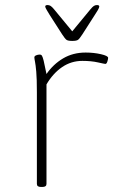

<svg xmlns="http://www.w3.org/2000/svg" viewBox="-20 -738 478 760"><path d="M142 2Q126 2 126 -10V-373Q126 -427 123.5 -454.5Q121 -482 118.5 -494Q116 -506 116 -511Q116 -516 123 -519Q130 -522 137 -522Q143 -522 146 -517.5Q149 -513 153 -497Q157 -481 164 -445Q191 -484 230 -507Q269 -530 319 -530Q351 -530 379.5 -523.5Q408 -517 408 -509Q408 -504 405 -494.5Q402 -485 397 -485Q394 -485 367.5 -491Q341 -497 306 -497Q262 -497 226 -472.5Q190 -448 164 -404V-10Q164 2 148 2ZM364 -718Q373 -718 373 -712Q373 -708 367 -697.5Q361 -687 356 -680L306 -602Q295 -585 289 -580.5Q283 -576 266 -576Q249 -576 243 -580.5Q237 -585 226 -602L176 -680Q172 -687 165.5 -697.5Q159 -708 159 -712Q159 -718 168 -718Q175 -718 180.5 -714.5Q186 -711 195 -700L266 -614L337 -700Q346 -711 351.5 -714.5Q357 -718 364 -718Z"/></svg>

Font: Asap Expanded Thin
Style: Regular
Weight: 100
Width: 7
Designer: Pablo Cosgaya
Foundry: Omnibus-Type
Version: Version 3.001; ttfautohint (v1.8.4.7-5d5b)